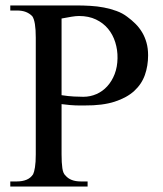

<svg xmlns="http://www.w3.org/2000/svg" viewBox="-20 -682 596 702"><path d="M521.5 -479.5Q521.5 -441.4 509.8 -408Q498 -374.5 470.9 -349.6Q443.8 -324.7 399.4 -310.3Q355 -295.9 289.6 -296.4H272.9Q265.6 -296.4 256.8 -296.6Q248 -296.9 236.1 -297.9Q224.1 -298.8 205.1 -301.3V-117.7Q205.1 -86.4 208 -66.9Q210.9 -47.4 219.2 -40.5Q237.3 -18.6 275.4 -18.6H300.3V0H17.6V-18.6H41.5Q62 -18.6 77.1 -24.9Q92.3 -31.2 101.1 -44.9Q105 -52.7 107.9 -70.6Q110.8 -88.4 110.8 -117.7V-544.4Q110.8 -604.5 98.1 -622.6Q88.4 -632.8 74.7 -638.2Q61 -643.6 41.5 -643.6H17.6V-662.1H258.8Q284.2 -662.1 310.1 -660.6Q335.9 -659.2 360.1 -654.5Q384.3 -649.9 406.2 -641.8Q428.2 -633.8 445.3 -620.6Q461.4 -608.9 475.3 -595Q489.3 -581.1 499.5 -564Q509.8 -546.9 515.6 -526.1Q521.5 -505.4 521.5 -479.5ZM409.7 -469.2Q410.2 -499.5 401.4 -527.6Q392.6 -555.7 375 -576.9Q357.4 -598.1 330.8 -610.8Q304.2 -623.5 269 -623.5Q257.3 -623.5 241.2 -620.8Q225.1 -618.2 205.1 -614.3V-334Q230.5 -330.1 250.5 -329.1Q270.5 -328.1 284.7 -328.1Q310.1 -328.1 332.8 -338.1Q355.5 -348.1 372.3 -366.7Q389.2 -385.3 399.2 -411.1Q409.2 -437 409.7 -469.2Z"/></svg>

Font: Doulos SIL Cyr
Style: Regular
Weight: 400
Designer: Walt Agee, Victor Gaultney, Peter Martin, Debbi Hosken, Becca Hirsbrunner
Foundry: SIL International
Version: Version 5.000